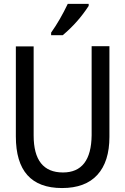

<svg xmlns="http://www.w3.org/2000/svg" viewBox="-20 -951 640 981"><path d="M539.1 -714.8V-252Q539.1 -125 477.5 -57.6Q416 9.8 296.9 9.8Q61 9.8 61 -253.9V-713.9H151.9V-258.8Q151.9 -69.8 301.8 -69.8Q445.8 -69.8 448.2 -259.8V-714.8ZM241.2 -784.2Q287.1 -849.1 326.2 -931.2H433.1V-920.9Q378.4 -836.4 300.3 -771H241.2Z"/></svg>

Font: Noto Mono
Style: Regular
Weight: 400
Designer: Monotype Design Team
Foundry: Monotype Imaging Inc.
Version: Version 1.00